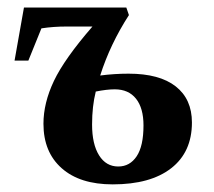

<svg xmlns="http://www.w3.org/2000/svg" viewBox="-20 -479 567 509"><path d="M320.8 -283.7Q402.8 -283.7 445.8 -250Q488.8 -216.3 488.8 -154.3Q488.8 -75.7 433.8 -33Q378.9 9.8 278.8 9.8Q191.9 9.8 143.6 -33Q95.2 -75.7 95.2 -150.9Q95.2 -206.1 123 -264.6Q150.9 -323.2 225.1 -408.7H157.2Q121.1 -408.7 89.8 -403.8L55.2 -318.4H18.6L43.5 -459H314.9L321.8 -439Q272 -361.8 245.6 -278.8Q283.2 -283.7 320.8 -283.7ZM293.5 -37.6Q324.2 -37.6 342.3 -64.7Q360.4 -91.8 360.4 -146.5Q360.4 -192.4 340.6 -217.3Q320.8 -242.2 284.2 -242.2Q263.2 -242.2 233.9 -236.3Q224.1 -197.3 224.1 -148.9Q224.1 -96.7 242.7 -67.1Q261.2 -37.6 293.5 -37.6Z"/></svg>

Font: Liberation Serif
Style: Bold Italic
Weight: 700
Italic angle: -16.333°
Designer: Steve Matteson
Foundry: Ascender Corporation
Version: Version 2.1.5